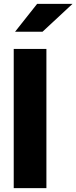

<svg xmlns="http://www.w3.org/2000/svg" viewBox="-20 -973 395 993"><path d="M220 0H51V-720H220ZM355 -953 200 -809H58L172 -953Z"/></svg>

Font: Wix Madefor Display ExtraBold
Style: Regular
Weight: 800
Designer: Dalton Maag Ltd
Foundry: Dalton Maag Ltd
Version: Version 3.100